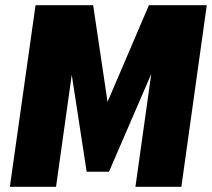

<svg xmlns="http://www.w3.org/2000/svg" viewBox="-20 -720 817 740"><path d="M117 -700H339L395 -324H393L554 -700H777L679 0H502L564 -442H566L400 -58H314L255 -442H258L196 0H18Z"/></svg>

Font: Pathway Extreme Condensed ExtraBold
Style: Italic
Weight: 800
Width: 3
Italic angle: -8°
Version: Version 1.001;gftools[0.9.26]